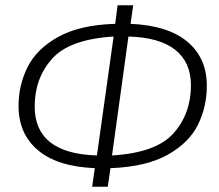

<svg xmlns="http://www.w3.org/2000/svg" viewBox="-20 -705 828 725"><path d="M397 -70 387 0H328L338 -70Q196 -76 123 -138Q50 -200 50 -305Q50 -383 84 -451.5Q118 -520 199.5 -565.5Q281 -611 415 -615L424 -685H483L473 -615Q614 -609 687.5 -547.5Q761 -486 761 -381Q761 -302 727.5 -234Q694 -166 613 -120.5Q532 -75 397 -70ZM409 -567Q243 -557 177 -483.5Q111 -410 111 -303Q111 -125 346 -118ZM701 -383Q701 -470 641.5 -517Q582 -564 465 -567L403 -118Q570 -128 635.5 -202Q701 -276 701 -383Z"/></svg>

Font: FiraGO Light
Style: Italic
Weight: 300
Italic angle: -8°
Designer: bBox Type GmbH
Foundry: bBox Type GmbH
Version: Version 1.001